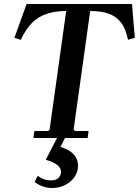

<svg xmlns="http://www.w3.org/2000/svg" viewBox="-20 -690 694 960"><path d="M640 -670 654 -501 620 -491Q609 -547 584.5 -578Q560 -609 522.5 -622Q485 -635 431 -635L348 -42L356 -35H423L418 0H147L152 -35H221L228 -42L311 -635Q259 -635 217 -622Q175 -609 142.5 -578Q110 -547 84 -491L52 -501L113 -670ZM169 189Q186 202 202 207Q218 212 233 212Q261 212 273 199Q285 186 285 169Q285 149 266 134.5Q247 120 209 109L265 0H305L282 45Q320 54 345 78.5Q370 103 370 139Q370 170 352.5 195Q335 220 305.5 235Q276 250 240 250Q194 250 153 220Z"/></svg>

Font: Brygada 1918 SemiBold
Style: Italic
Weight: 600
Italic angle: -8°
Designer: Mateusz Machalski | Borys Kosmynka | Przemek Hoffer
Foundry: NIEPODLEGLA 2018
Version: Version 3.006